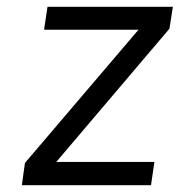

<svg xmlns="http://www.w3.org/2000/svg" viewBox="-20 -542 526 562"><path d="M44 0 53 -65 399 -471 406 -455H109L119 -522H486L476 -458L132 -53L124 -68H432L422 0Z"/></svg>

Font: Lexend Light
Style: Italic
Weight: 300
Italic angle: -8.13011°
Designer: Bonnie Shaver-Troup, Thomas Jockin
Foundry: Lexend
Version: Version 1.007